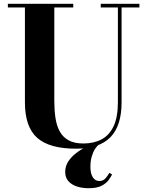

<svg xmlns="http://www.w3.org/2000/svg" viewBox="-20 -770 780 1013"><path d="M715.5 -750V-730.5H621.5V-230Q621.5 -106.5 562.5 -46Q503.5 14.5 381.5 14.5Q240.5 14.5 176 -43Q111.5 -100.5 111.5 -230V-730.5H21.5V-750H366.5V-730.5H266.5V-240Q266.5 -190.5 272.5 -149Q278.5 -107.5 295 -77Q311.5 -46.5 341.8 -29.8Q372 -13 420 -13Q474.5 -13 515.5 -34.5Q556.5 -56 579.2 -103.8Q602 -151.5 602 -230V-730.5H511.5V-750ZM447 223Q414 223 386 214Q358 205 341 186Q324 167 324 137Q324 107 340 82.2Q356 57.5 382 37.5Q408 17.5 438.2 3.2Q468.5 -11 497 -19.5L502.5 -7Q492.5 -1 481.8 15.2Q471 31.5 464 55.8Q457 80 457 110Q457 146 469.8 165.5Q482.5 185 503.5 185Q523 185 535 172.5Q547 160 557 142L571.5 150.5Q564.5 164.5 551.8 181.5Q539 198.5 514.5 210.8Q490 223 447 223Z"/></svg>

Font: Bodoni Moda
Style: Bold
Weight: 700
Designer: Owen Earl
Foundry: indestructible type
Version: Version 2.005